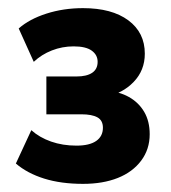

<svg xmlns="http://www.w3.org/2000/svg" viewBox="-20 -729 420 472"><path d="M184 -277Q130 -277 88.5 -290Q47 -303 19 -327L57 -409Q77 -391 105.5 -381Q134 -371 168 -371Q200 -371 216.5 -382.5Q233 -394 233 -415Q233 -433 219.5 -440.5Q206 -448 180 -448H94V-541H168Q193 -541 206.5 -550Q220 -559 220 -577Q220 -594 205.5 -604.5Q191 -615 161 -615Q133 -615 107.5 -605Q82 -595 63 -577L26 -659Q52 -682 94 -695.5Q136 -709 184 -709Q255 -709 295.5 -679Q336 -649 336 -597Q336 -556 308.5 -527.5Q281 -499 241 -492V-506Q273 -504 297 -490.5Q321 -477 334.5 -454Q348 -431 348 -399Q348 -362 327 -334Q306 -306 269.5 -291.5Q233 -277 184 -277Z"/></svg>

Font: Nunito Sans 12pt ExtraLight ExtraBold
Style: Regular
Weight: 800
Version: Version 3.101;gftools[0.9.27]